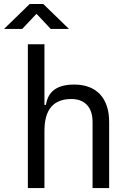

<svg xmlns="http://www.w3.org/2000/svg" viewBox="-56 -958 662 978"><path d="M415.5 0H500V-336.9C500 -458 435.5 -527.3 322.3 -527.3C235.4 -527.3 188.5 -493.2 178.2 -423.8H170.4V-732.4H85.9V0H170.4V-291.5C170.4 -400.4 216.3 -453.6 307.6 -453.6C376 -453.6 415.5 -411.6 415.5 -337.4ZM-35.6 -810.5H57.1L129.9 -887.7L202.6 -810.5H295.4L164.6 -937.5H95.2Z"/></svg>

Font: Cascadia Code SemiLight
Style: Regular
Weight: 350
Monospace: yes
Designer: Aaron Bell
Foundry: Saja Typeworks
Version: Version 2404.023